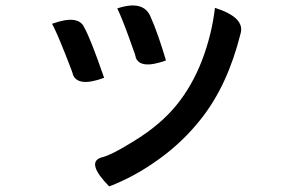

<svg xmlns="http://www.w3.org/2000/svg" viewBox="-20 -583 1040 686"><path d="M399 -553Q493 -584 518 -523Q544 -465 573 -367Q479 -333 464 -380Q470 -369 443 -443Q416 -518 399 -553ZM748 -555Q858 -520 839 -461Q793 -278 699 -159Q633 -75 546 -13Q460 49 370 83Q287 -2 341 -20Q376 -27 465 -83Q555 -139 611 -208Q667 -277 702 -368Q737 -460 748 -555ZM166 -498Q260 -532 281 -485Q304 -444 352 -305Q257 -270 240 -318Q243 -315 212 -393Q181 -471 166 -498Z"/></svg>

Font: Swei Half Moon CJK TC
Style: Medium
Weight: 500
Version: Version 2.125